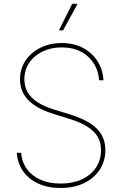

<svg xmlns="http://www.w3.org/2000/svg" viewBox="-20 -961 631 993"><path d="M293.5 11.2Q227.1 11.2 177.5 -11.7Q127.9 -34.7 99.1 -75.9Q70.3 -117.2 66.9 -170.9H89.4Q92.8 -123.5 118.7 -87.6Q144.5 -51.8 189.2 -31.7Q233.9 -11.7 293.5 -11.7Q356.4 -11.7 403.3 -33.4Q450.2 -55.2 476.3 -94.2Q502.4 -133.3 502.4 -184.6Q502.4 -223.6 485.4 -253.2Q468.3 -282.7 431.9 -305.9Q395.5 -329.1 336.4 -347.2L254.4 -372.6Q168.5 -399.4 126 -443.6Q83.5 -487.8 83.5 -550.8Q83.5 -604.5 111.6 -647Q139.6 -689.5 188.5 -713.9Q237.3 -738.3 299.3 -738.3Q361.8 -738.3 408.9 -713.4Q456.1 -688.5 483.9 -645.3Q511.7 -602.1 515.1 -545.9H492.7Q487.3 -620.1 435.5 -668Q383.8 -715.8 299.3 -715.8Q244.1 -715.8 200.2 -694.6Q156.2 -673.3 131.1 -636Q106 -598.6 106 -550.8Q106 -514.2 122.6 -484.6Q139.2 -455.1 173.3 -432.9Q207.5 -410.6 259.3 -394.5L342.3 -369.1Q389.2 -354.5 423.6 -336.4Q458 -318.4 480.5 -295.9Q502.9 -273.4 513.9 -245.8Q524.9 -218.3 524.9 -184.6Q524.9 -127.9 495.8 -83.5Q466.8 -39.1 414.8 -13.9Q362.8 11.2 293.5 11.2ZM284.7 -803.7 353.5 -941.4H381.3L306.2 -803.7Z"/></svg>

Font: Inter 20pt Thin
Style: Regular
Weight: 250
Version: Version 4.001;git-66647c0bb